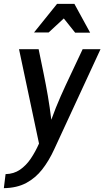

<svg xmlns="http://www.w3.org/2000/svg" viewBox="-68 -749 543 999"><path d="M-39 157Q4 156 36 134Q68 112 92 76.5Q116 41 135 -2L31 -493H133Q147 -425 159 -366.5Q171 -308 181 -250Q191 -192 199 -126Q222 -190 247.5 -247.5Q273 -305 301.5 -364.5Q330 -424 362 -493H455L214 28Q187 87 152 132Q117 177 68.5 203Q20 229 -48 230ZM264 -653 185 -580H109L229 -729H319L401 -579H323Z"/></svg>

Font: Rosario SemiBold
Style: Italic
Weight: 600
Italic angle: -8.05°
Designer: Hector Gatti
Foundry: Omnibus Type
Version: Version 1.101; ttfautohint (v1.8.1.43-b0c9)